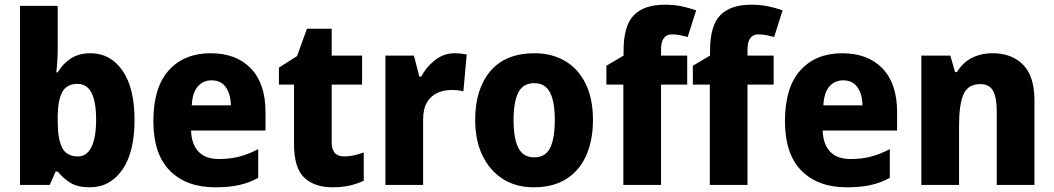

<svg xmlns="http://www.w3.org/2000/svg" viewBox="-20 -785 4474 815"><path d="M225 -583Q225 -558 223.5 -530.5Q222 -503 219 -478H225Q247 -515 281 -537Q315 -559 365 -559Q448 -559 499.5 -486Q551 -413 551 -276Q551 -138 499 -64Q447 10 361 10Q310 10 279.5 -8.5Q249 -27 225 -57H216L191 0H65V-760H225ZM309 -429Q264 -429 245 -395.5Q226 -362 225 -294V-270Q225 -194 244 -157.5Q263 -121 311 -121Q348 -121 368 -160.5Q388 -200 388 -278Q388 -429 309 -429Z M874 -559Q983 -559 1045 -494.5Q1107 -430 1107 -309V-231H791Q793 -173 822.5 -141.5Q852 -110 909 -110Q956 -110 995 -120Q1034 -130 1076 -152V-30Q1038 -9 995 0.5Q952 10 893 10Q771 10 701 -60.5Q631 -131 631 -271Q631 -414 696.5 -486.5Q762 -559 874 -559ZM878 -444Q843 -444 820 -418.5Q797 -393 794 -338H960Q959 -386 938.5 -415Q918 -444 878 -444Z M1441 -121Q1462 -121 1482 -125.5Q1502 -130 1524 -138V-18Q1497 -5 1465 2.5Q1433 10 1391 10Q1315 10 1271.5 -31Q1228 -72 1228 -174V-426H1164V-498L1241 -547L1283 -663H1388V-549H1517V-426H1388V-180Q1388 -121 1441 -121Z M1910 -559Q1922 -559 1936 -557.5Q1950 -556 1961 -554L1947 -397Q1928 -403 1896 -403Q1864 -403 1836.5 -390.5Q1809 -378 1792.5 -350.5Q1776 -323 1776 -276V0H1616V-549H1737L1760 -460H1768Q1788 -499 1825.5 -529Q1863 -559 1910 -559Z M2497 -276Q2497 -191 2469 -126.5Q2441 -62 2385 -26Q2329 10 2246 10Q2169 10 2113.5 -26Q2058 -62 2027.5 -126Q1997 -190 1997 -276Q1997 -407 2061.5 -483Q2126 -559 2249 -559Q2322 -559 2378 -526.5Q2434 -494 2465.5 -430.5Q2497 -367 2497 -276ZM2160 -275Q2160 -197 2180.5 -157Q2201 -117 2248 -117Q2295 -117 2315 -157Q2335 -197 2335 -276Q2335 -354 2314.5 -393Q2294 -432 2247 -432Q2201 -432 2180.5 -393Q2160 -354 2160 -275Z M2897 -426H2786V0H2626V-426H2554V-506L2627 -549V-570Q2627 -676 2670.5 -720.5Q2714 -765 2802 -765Q2841 -765 2872.5 -758.5Q2904 -752 2935 -741L2899 -628Q2884 -632 2867.5 -635.5Q2851 -639 2832 -639Q2786 -639 2786 -574V-549H2897Z M3264 -426H3153V0H2993V-426H2921V-506L2994 -549V-570Q2994 -676 3037.5 -720.5Q3081 -765 3169 -765Q3208 -765 3239.5 -758.5Q3271 -752 3302 -741L3266 -628Q3251 -632 3234.5 -635.5Q3218 -639 3199 -639Q3153 -639 3153 -574V-549H3264Z M3555 -559Q3664 -559 3726 -494.5Q3788 -430 3788 -309V-231H3472Q3474 -173 3503.5 -141.5Q3533 -110 3590 -110Q3637 -110 3676 -120Q3715 -130 3757 -152V-30Q3719 -9 3676 0.5Q3633 10 3574 10Q3452 10 3382 -60.5Q3312 -131 3312 -271Q3312 -414 3377.5 -486.5Q3443 -559 3555 -559ZM3559 -444Q3524 -444 3501 -418.5Q3478 -393 3475 -338H3641Q3640 -386 3619.5 -415Q3599 -444 3559 -444Z M4194 -559Q4275 -559 4323 -510Q4371 -461 4371 -359V0H4211V-313Q4211 -370 4195.5 -399Q4180 -428 4142 -428Q4089 -428 4070 -385Q4051 -342 4051 -253V0H3891V-549H4014L4034 -479H4042Q4066 -519 4105 -539Q4144 -559 4194 -559Z"/></svg>

Font: Noto Sans Arabic SemCond ExtBd
Style: Regular
Weight: 800
Width: 4
Designer: Monotype Design Team, Nadine Chahine, Nizar Qandah and Khaled Hosny
Foundry: Monotype Imaging Inc.
Version: Version 2.012; ttfautohint (v1.8.4.7-5d5b)